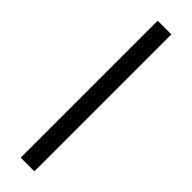

<svg xmlns="http://www.w3.org/2000/svg" viewBox="-305 -746 892 892"><g transform="rotate(45 141.0 -300.0)"><path d="M96.2 -750H186V149.9H96.2Z"/></g></svg>

Font: Oakes Grotesk
Style: Bold Italic
Weight: 700
Designer: Samuel Oakes
Foundry: Samuel Oakes
Version: Version 1.0 | wf-rip DC20170320